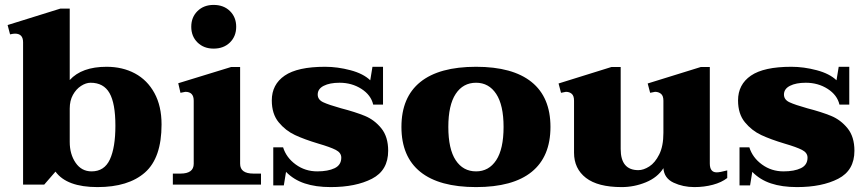

<svg xmlns="http://www.w3.org/2000/svg" viewBox="-20 -752 3532 782"><path d="M206 -53 160 0H74V-580Q74 -615 41 -615Q34 -615 21 -612L11 -650L226 -717H264V-426Q313 -480 414 -480Q479 -480 529.5 -453Q580 -426 609 -373Q638 -320 638 -245Q638 -109 570.5 -49.5Q503 10 377 10Q252 10 206 -53ZM450 -240Q450 -331 426 -373Q402 -415 349 -415Q330 -415 310 -402Q290 -389 277 -365.5Q264 -342 264 -310V-174Q264 -124 288 -89Q312 -54 353 -54Q405 -54 427.5 -102.5Q450 -151 450 -240Z M759 -643Q759 -682 784.5 -707Q810 -732 850 -732Q891 -732 916.5 -707Q942 -682 942 -643Q942 -604 916.5 -579Q891 -554 850 -554Q810 -554 784.5 -579Q759 -604 759 -643ZM684 -45H715Q769 -45 769 -85V-342Q769 -378 735 -378Q734 -378 715 -374L706 -413L921 -479H958V-85Q958 -45 1012 -45H1043V0H684Z M1145 -52 1136 3H1093V-152H1133Q1146 -110 1184.5 -82Q1223 -54 1272 -54Q1316 -54 1343 -67Q1370 -80 1370 -110Q1370 -130 1347.5 -141.5Q1325 -153 1277 -167Q1220 -184 1181.5 -202Q1143 -220 1115 -254Q1087 -288 1087 -343Q1087 -408 1139.5 -444Q1192 -480 1304 -480Q1355 -480 1407.5 -466Q1460 -452 1488 -425L1497 -480H1540V-326H1500Q1491 -365 1452 -390Q1413 -415 1363 -415Q1323 -415 1298.5 -402.5Q1274 -390 1274 -367Q1274 -346 1296.5 -335.5Q1319 -325 1369 -311Q1427 -296 1466 -280Q1505 -264 1533 -229.5Q1561 -195 1561 -138Q1561 -58 1495 -24Q1429 10 1327 10Q1266 10 1221 -5Q1176 -20 1145 -52Z M1615 -235Q1615 -356 1692 -418Q1769 -480 1919 -480Q2068 -480 2145 -418Q2222 -356 2222 -235Q2222 -114 2145.5 -52Q2069 10 1919 10Q1769 10 1692 -52Q1615 -114 1615 -235ZM2031 -235Q2031 -324 2001 -369.5Q1971 -415 1919 -415Q1866 -415 1836 -369.5Q1806 -324 1806 -235Q1806 -145 1836 -99.5Q1866 -54 1919 -54Q1971 -54 2001 -99.5Q2031 -145 2031 -235Z M2942 -58V-27Q2919 -9 2883.5 0.5Q2848 10 2808 10Q2762 10 2723.5 -8Q2685 -26 2682 -67Q2658 -29 2610.5 -9.5Q2563 10 2512 10Q2415 10 2366.5 -27.5Q2318 -65 2318 -130V-342Q2318 -362 2308.5 -370Q2299 -378 2285 -378Q2282 -378 2265 -374L2255 -412L2470 -479H2508V-145Q2508 -59 2580 -59Q2601 -59 2624.5 -74Q2648 -89 2665 -123Q2682 -157 2682 -211V-342Q2682 -362 2672 -370Q2662 -378 2648 -378Q2647 -378 2628 -374L2618 -412L2834 -479H2871V-86Q2871 -50 2899 -50Q2912 -50 2942 -58Z M3044 -52 3035 3H2992V-152H3032Q3045 -110 3083.5 -82Q3122 -54 3171 -54Q3215 -54 3242 -67Q3269 -80 3269 -110Q3269 -130 3246.5 -141.5Q3224 -153 3176 -167Q3119 -184 3080.5 -202Q3042 -220 3014 -254Q2986 -288 2986 -343Q2986 -408 3038.5 -444Q3091 -480 3203 -480Q3254 -480 3306.5 -466Q3359 -452 3387 -425L3396 -480H3439V-326H3399Q3390 -365 3351 -390Q3312 -415 3262 -415Q3222 -415 3197.5 -402.5Q3173 -390 3173 -367Q3173 -346 3195.5 -335.5Q3218 -325 3268 -311Q3326 -296 3365 -280Q3404 -264 3432 -229.5Q3460 -195 3460 -138Q3460 -58 3394 -24Q3328 10 3226 10Q3165 10 3120 -5Q3075 -20 3044 -52Z"/></svg>

Font: Taviraj ExtraBold
Style: Regular
Weight: 800
Designer: Katatrad Team
Foundry: CadsonDemak
Version: Version 1.001